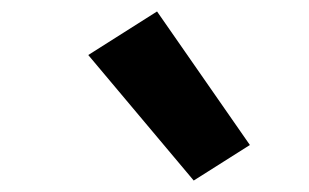

<svg xmlns="http://www.w3.org/2000/svg" viewBox="-20 -841 540 335"><path d="M318 -526 134 -745 254 -821 416 -588Z"/></svg>

Font: Iosevka Heavy
Style: Italic
Weight: 900
Italic angle: -9°
Monospace: yes
Designer: Belleve Invis
Foundry: Belleve Invis
Version: Version 32.5.0; ttfautohint (v1.8.4)